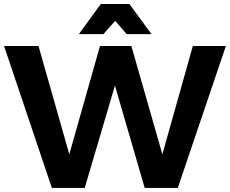

<svg xmlns="http://www.w3.org/2000/svg" viewBox="-20 -927 1134 947"><path d="M931.2 -700.2H1094.2L856.9 0H693.8L546.9 -504.9L397.9 0H235.8L0 -700.2H169.9L321.8 -166L473.1 -700.2H627.9L780.8 -166ZM727.1 -758.8H605L547.9 -824.2L490.2 -758.8H369.1L477.1 -907.2H618.2Z"/></svg>

Font: Montserrat-SemiBold
Style: Regular
Weight: 600
Designer: Julieta Ulanovsky
Foundry: Julieta Ulanovsky
Version: Version 6.001